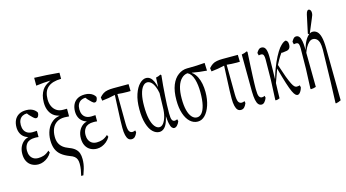

<svg xmlns="http://www.w3.org/2000/svg" viewBox="-113 -1292 3690 2046"><g transform="rotate(-15 1732.0 -269.5)"><path d="M85.4 -227.1Q99.1 -236.3 114.3 -241.2Q121.1 -238.8 127.4 -245.6Q120.6 -243.2 114.3 -250.5Q100.6 -255.4 88.9 -263.2Q61.5 -281.2 47.1 -311.5Q32.7 -341.8 32.7 -379.4Q32.7 -422.4 48.3 -455.8Q64 -489.3 96.4 -509Q128.9 -528.8 180.2 -528.8Q207.5 -528.8 230 -521.5Q252.4 -514.2 269 -501Q285.6 -487.8 294.4 -470.7Q294.4 -450.2 285.9 -434.3Q277.3 -418.5 262.7 -418.5Q254.9 -418.5 248 -422.1Q241.2 -425.8 231.9 -434.3Q222.7 -442.9 208.5 -457.5Q193.4 -470.7 178.2 -493.2Q177.2 -488.3 175.8 -493.2Q148.4 -492.2 128.9 -481.4Q106.9 -469.2 95.2 -446Q83.5 -422.9 83.5 -390.1Q83.5 -357.4 95 -333.7Q106.4 -310.1 129.2 -297.1Q151.9 -284.2 186 -284.2Q197.8 -284.2 208.7 -285.2Q219.7 -286.1 233.4 -286.6Q233.4 -247.1 233.4 -217.8Q218.3 -219.7 210 -220Q201.7 -220.2 193.4 -220.2Q127.9 -220.2 100.6 -185.1Q76.2 -154.3 76.2 -108.4Q76.2 -77.6 87.4 -53.5Q98.6 -29.3 120.4 -15.6Q142.1 -2 173.3 -2Q204.6 -2 234.4 -11.5Q264.2 -21 297.4 -50.8Q301.8 -34.7 306.6 -28.3Q289.1 2.4 265.1 22.2Q241.2 42 214.1 52.7Q187 63.5 158.7 63.5Q119.1 63.5 87.2 46.1Q55.2 28.8 37.1 -5.1Q19 -39.1 19 -86.9Q19 -134.8 36.9 -170.4Q54.7 -206.1 85.4 -227.1Z M400.9 -175.8Q400.9 -135.7 413.6 -106.7Q426.3 -77.6 451.9 -56.6Q477.5 -35.6 518.8 -20.5Q560.1 -5.4 583.5 16.1Q606.9 37.1 616.5 64.7Q626 92.3 626 129.9Q626 156.7 622.3 182.4Q618.7 208 610.6 235.8Q602.5 263.7 589.4 299.8Q589.4 299.8 564.9 299.8Q573.2 265.6 578.4 235.6Q583.5 205.6 583.5 170.9Q583.5 143.1 576.2 123.3Q568.8 103.5 552 89.1Q535.2 74.7 503.4 64Q448.7 43 414.6 15.6Q379.9 -11.7 362.8 -52.5Q345.7 -93.3 345.7 -152.3Q345.7 -211.4 366.9 -263.4Q388.2 -315.4 431.6 -348.1Q457.5 -367.7 491.2 -375Q500.5 -377.9 509.8 -379.4Q501 -383.3 491.7 -384.8Q473.1 -390.1 457 -399.9Q421.4 -421.4 401.9 -461.9Q382.3 -502.4 382.3 -558.1Q382.3 -601.6 392.1 -635.3Q401.9 -668.5 418 -693.4Q444.8 -732.9 491.7 -754.9Q503.9 -765.6 516.6 -766.6Q434.1 -764.6 351.6 -752.9Q351.6 -801.3 351.6 -839.4Q488.8 -835.4 626 -822.3Q626 -793.5 626 -754.9Q576.7 -754.4 539.6 -743.4Q502.4 -732.4 477.3 -709.7Q452.1 -687 441.2 -654.8Q430.2 -622.6 430.2 -581.1Q430.2 -539.1 444.8 -505.4Q459.5 -471.7 488.5 -451.2Q517.6 -430.7 560.1 -430.7Q560.1 -430.7 604.5 -430.7Q604.5 -390.1 604.5 -346.2Q581.1 -349.1 554.2 -349.1Q503.4 -349.1 469 -326.9Q434.6 -304.7 417.7 -265.6Q400.9 -226.6 400.9 -175.8Z M731.4 -227.1Q745.1 -236.3 760.3 -241.2Q767.1 -238.8 773.4 -245.6Q766.6 -243.2 760.3 -250.5Q746.6 -255.4 734.9 -263.2Q707.5 -281.2 693.1 -311.5Q678.7 -341.8 678.7 -379.4Q678.7 -422.4 694.3 -455.8Q710 -489.3 742.4 -509Q774.9 -528.8 826.2 -528.8Q853.5 -528.8 876 -521.5Q898.4 -514.2 915 -501Q931.6 -487.8 940.4 -470.7Q940.4 -450.2 931.9 -434.3Q923.3 -418.5 908.7 -418.5Q900.9 -418.5 894 -422.1Q887.2 -425.8 877.9 -434.3Q868.7 -442.9 854.5 -457.5Q839.4 -470.7 824.2 -493.2Q823.2 -488.3 821.8 -493.2Q794.4 -492.2 774.9 -481.4Q752.9 -469.2 741.2 -446Q729.5 -422.9 729.5 -390.1Q729.5 -357.4 741 -333.7Q752.4 -310.1 775.1 -297.1Q797.9 -284.2 832 -284.2Q843.8 -284.2 854.7 -285.2Q865.7 -286.1 879.4 -286.6Q879.4 -247.1 879.4 -217.8Q864.3 -219.7 856 -220Q847.7 -220.2 839.4 -220.2Q773.9 -220.2 746.6 -185.1Q722.2 -154.3 722.2 -108.4Q722.2 -77.6 733.4 -53.5Q744.6 -29.3 766.4 -15.6Q788.1 -2 819.3 -2Q850.6 -2 880.4 -11.5Q910.2 -21 943.4 -50.8Q947.8 -34.7 952.6 -28.3Q935.1 2.4 911.1 22.2Q887.2 42 860.1 52.7Q833 63.5 804.7 63.5Q765.1 63.5 733.2 46.1Q701.2 28.8 683.1 -5.1Q665 -39.1 665 -86.9Q665 -134.8 682.9 -170.4Q700.7 -206.1 731.4 -227.1Z M1251 2.9Q1238.3 33.7 1223.4 47.6Q1208.5 61.5 1187 61.5Q1164.6 61.5 1150.6 46.6Q1136.7 31.7 1128.9 -0.2Q1121.1 -32.2 1121.1 -81.1Q1121.1 -157.7 1127 -269Q1129.4 -320.8 1131.1 -362.8Q1132.8 -404.8 1134.8 -440.9Q1063.5 -423.8 989.3 -416.5Q986.3 -430.2 983.4 -453.6Q1003.4 -476.6 1024.2 -490.2Q1044.9 -503.9 1074 -509Q1103 -514.2 1138.2 -514.2Q1138.2 -514.2 1305.7 -514.2Q1306.6 -471.2 1307.6 -437.5Q1290 -437 1272.9 -437Q1217.3 -437 1163.6 -442.9Q1165 -274.9 1166 -116.7Q1167 -55.2 1178.2 -33.7Q1190.4 -11.2 1214.8 -11.2Q1230 -11.2 1246.6 -19.5Q1249 -3.4 1251 2.9Z M1715.3 3.9Q1706.1 29.3 1689.9 46.4Q1673.8 63.5 1655.8 63.5Q1642.6 63.5 1630.6 49.6Q1618.7 35.6 1610.8 -2Q1606.4 -22.9 1604 -53.2Q1603 -62.5 1601.6 -81.5Q1598.1 -63 1594.2 -53.7Q1587.9 -28.8 1580.1 -10.3Q1564.5 27.3 1542 45.4Q1519.5 63.5 1493.2 63.5Q1454.6 63.5 1421.1 31.7Q1387.7 0 1367.4 -65.4Q1347.2 -130.9 1347.2 -225.8Q1347.2 -320.8 1370.4 -389.2Q1393.6 -457.5 1429.4 -493.2Q1465.3 -528.8 1501 -528.8Q1525.9 -528.8 1545.7 -513.7Q1565.4 -498.5 1580.6 -465.8Q1587.9 -450.7 1593.8 -430.2Q1597.7 -412.1 1602.1 -403.8Q1604.5 -449.7 1606.9 -505.9Q1634.3 -510.7 1661.1 -524.9Q1664.6 -516.1 1668.5 -517.1Q1661.6 -461.4 1657.2 -402.8Q1652.8 -340.3 1648.9 -288.1Q1642.1 -199.7 1642.1 -100.1Q1642.1 -50.8 1650.4 -31.7Q1659.7 -10.3 1680.2 -10.3Q1694.3 -10.3 1709.5 -18.6Q1712.4 -2.4 1715.3 3.9ZM1595.7 -185.1Q1597.7 -255.9 1600.1 -336.9Q1592.8 -377 1581.5 -404.3Q1565.4 -444.8 1544.7 -463.1Q1523.9 -481.4 1501.5 -481.4Q1474.1 -481.4 1452.1 -454.1Q1429.7 -426.8 1417.2 -374Q1404.8 -321.3 1404.8 -246.6Q1404.8 -161.1 1417.7 -103.5Q1430.7 -45.9 1454.6 -15.6Q1478 14.2 1506.3 14.2Q1530.3 14.2 1550 -10.5Q1569.8 -35.2 1582.5 -79.6Q1595.2 -124 1595.7 -185.1Z M1753.9 -215.8Q1753.9 -316.4 1780.5 -382.3Q1807.1 -448.2 1853 -481Q1897.5 -514.2 1951.7 -515.1Q1961.9 -515.1 1972.7 -515.1Q2058.1 -515.1 2147 -522.9Q2148.4 -475.1 2150.4 -437Q2067.4 -442.4 1987.3 -457.5Q1993.2 -447.3 1999 -446.8Q2024.9 -424.3 2042.5 -388.7Q2059.6 -354.5 2067.9 -311.3Q2076.2 -268.1 2076.2 -221.7Q2076.2 -140.1 2054.7 -75.4Q2033.2 -10.7 1997.6 25.9Q1961.9 62.5 1917 62.5Q1870.1 62.5 1833 28.8Q1795.9 -4.9 1774.9 -67.9Q1753.9 -130.9 1753.9 -215.8ZM2004.9 -376.5Q1995.1 -409.2 1978.5 -433.1Q1963.9 -453.6 1941.9 -463.9Q1941.4 -459 1940.9 -463.9Q1903.3 -459.5 1875.5 -431.6Q1844.7 -401.9 1828.6 -347.9Q1812.5 -293.9 1812.5 -217.5Q1812.5 -141.1 1826.2 -88.9Q1839.8 -36.6 1864.7 -9.8Q1888.7 17.1 1919.7 17.1Q1950.7 17.1 1973.6 -9.8Q1996.6 -36.6 2009.8 -91.8Q2022.9 -147 2022.9 -231.2Q2022.9 -315.4 2004.9 -376.5Z M2456.5 2.9Q2443.8 33.7 2429 47.6Q2414.1 61.5 2392.6 61.5Q2370.1 61.5 2356.2 46.6Q2342.3 31.7 2334.5 -0.2Q2326.7 -32.2 2326.7 -81.1Q2326.7 -157.7 2332.5 -269Q2335 -320.8 2336.7 -362.8Q2338.4 -404.8 2340.3 -440.9Q2269 -423.8 2194.8 -416.5Q2191.9 -430.2 2189 -453.6Q2209 -476.6 2229.7 -490.2Q2250.5 -503.9 2279.5 -509Q2308.6 -514.2 2343.8 -514.2Q2343.8 -514.2 2511.2 -514.2Q2512.2 -471.2 2513.2 -437.5Q2495.6 -437 2478.5 -437Q2422.9 -437 2369.1 -442.9Q2370.6 -274.9 2371.6 -116.7Q2372.6 -55.2 2383.8 -33.7Q2396 -11.2 2420.4 -11.2Q2435.5 -11.2 2452.1 -19.5Q2454.6 -3.4 2456.5 2.9Z M2555.2 -97.7Q2554.2 -297.4 2552.7 -506.8Q2583 -511.7 2613.3 -525.9Q2616.2 -517.1 2619.1 -518.6Q2615.2 -437.5 2610.8 -366.2Q2607.4 -301.8 2605.5 -255.9Q2604 -210.9 2602.5 -175.8Q2601.6 -149.9 2601.6 -126.5Q2601.6 -118.7 2601.6 -110.8Q2601.6 -52.2 2611.8 -32.2Q2622.6 -10.3 2644 -10.3Q2654.3 -10.3 2661.4 -12.9Q2668.5 -15.6 2673.8 -18.6Q2676.3 -2.9 2678.7 3.4Q2669.4 28.8 2654.3 46.1Q2639.2 63.5 2620.6 63.5Q2599.1 63.5 2585 47.1Q2570.8 30.8 2563.5 -4.9Q2556.2 -40.5 2555.2 -97.7Z M2717.8 -479.5Q2729 -500 2742.2 -512.2Q2755.4 -524.4 2773.4 -524.4Q2806.6 -524.4 2819.8 -490.7Q2831.1 -461.4 2831.1 -407.7Q2831.1 -407.7 2831.1 -399.4Q2831.1 -387.7 2831.1 -385.3Q2830.1 -339.4 2829.6 -287.4Q2829.1 -235.4 2827.1 -161.6Q2832.5 -172.9 2837.4 -193.8Q2849.6 -234.9 2864.7 -274.4Q2889.2 -337.9 2916 -389.2Q2942.9 -440.4 2967.3 -472.2Q2990.2 -499 3007.3 -512.5Q3024.4 -525.9 3042.5 -529.3Q3052.7 -524.9 3060.3 -513.9Q3067.9 -502.9 3067.9 -480Q3067.9 -449.2 3053.5 -434.6Q3039.1 -419.9 3011.2 -418.5Q2980 -414.1 2980 -414.1Q2972.2 -414.1 2964.8 -415Q2941.9 -382.3 2926 -354.2Q2910.2 -326.2 2896 -299.3Q2924.8 -212.4 2944.3 -157.7Q2965.3 -103 2980 -74.2Q2994.6 -45.4 3006.6 -34.9Q3018.6 -24.4 3031 -24.4Q3043.5 -24.4 3052.2 -26.4Q3061 -28.3 3064.9 -29.8Q3067.4 -12.7 3070.3 -5.9Q3064.5 15.1 3055.7 30.8Q3037.1 63.5 3016.6 63.5Q3006.3 63.5 2993.9 52.7Q2981.4 42 2965.3 8.3Q2949.2 -25.4 2929 -88.9Q2908.7 -152.3 2877.9 -264.2Q2865.2 -227.1 2851.3 -189.5Q2837.4 -151.9 2825.7 -118.7Q2824.7 -85.4 2822.8 -34.9Q2820.8 15.6 2820.8 48.3Q2798.8 58.6 2776.9 59.1Q2774.4 60.1 2772.5 51.3Q2777.3 -50.8 2782.2 -162.6Q2783.7 -272.5 2784.7 -391.6Q2784.7 -419.9 2778.8 -435.5Q2772 -454.1 2751 -454.1Q2737.3 -454.1 2725.1 -450.7Q2721.7 -460.4 2717.8 -479.5Z M3109.9 -498Q3121.1 -519 3132.8 -531.2Q3144.5 -543.5 3162.1 -543.5Q3182.1 -543.5 3195.3 -527.1Q3208.5 -510.7 3214.8 -475.1Q3219.7 -447.8 3221.2 -407.2Q3221.7 -387.7 3221.7 -377.4Q3226.1 -386.7 3230.5 -405.8Q3237.8 -432.1 3248 -454.1Q3268.6 -498.5 3293.7 -522.2Q3318.8 -545.9 3342.3 -545.9Q3371.1 -545.9 3392.3 -527.1Q3413.6 -508.3 3425.5 -463.9Q3437.5 -419.4 3438.5 -340.8Q3441.4 -46.9 3444.3 237.3Q3416 252 3388.2 256.3Q3385.7 257.8 3383.8 249Q3388.2 140.1 3392.1 21.5Q3396.5 -149.4 3400.4 -330.1Q3400.4 -330.1 3400.4 -338.4Q3400.4 -381.3 3393.1 -409.2Q3384.3 -439.9 3366.5 -454.6Q3348.6 -469.2 3324.7 -469.2Q3303.2 -469.2 3282.5 -450.2Q3261.7 -431.2 3245.1 -400.4Q3231.9 -375.5 3221.7 -346.2Q3223.6 -152.8 3225.6 30.8Q3197.3 41 3169.4 41Q3167 42 3165 33.2Q3169.4 -69.8 3173.8 -182.6Q3175.3 -291 3176.3 -409.2Q3176.3 -437.5 3170.9 -453.1Q3164.6 -471.7 3143.1 -471.7Q3129.9 -471.7 3116.7 -468.3Q3113.3 -478 3109.9 -498ZM3390.1 -744.1Q3390.1 -729.5 3386.5 -717.8Q3382.8 -706.1 3373 -683.6Q3373 -683.6 3307.1 -526.4L3290 -538.6L3333 -739.3Q3339.4 -765.6 3347.4 -774.9Q3355.5 -784.2 3363.3 -784.2Q3374 -784.2 3382.1 -773.4Q3390.1 -762.7 3390.1 -744.1Z"/></g></svg>

Font: Scarab Serif
Style: Light
Weight: 300
Designer: John Roberts
Foundry: Scarab
Version: 1.0